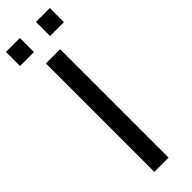

<svg xmlns="http://www.w3.org/2000/svg" viewBox="-301 -885 890 890"><g transform="rotate(-45 144.0 -439.5)"><path d="M281.2 -787.1V-879.4H190.4V-787.1ZM85 -787.1V-879.4H-6.3V-787.1ZM180.2 0V-710.9H86.9V0Z"/></g></svg>

Font: Ride
Style: Regular
Weight: 400
Version: Version 3.000